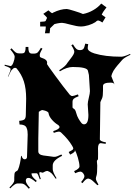

<svg xmlns="http://www.w3.org/2000/svg" viewBox="-20 -1103 770 1104"><path d="M243.2 -945.3 242.2 -950.7 241.2 -951.7Q241.2 -950.7 231 -950.7H210.9V-977.5Q240.7 -978.5 242.2 -982.4L247.1 -992.7Q250 -997.1 250 -1000.5Q250 -1003.9 229 -1023.4L258.3 -1043.5Q276.4 -1027.3 279.3 -1027.3Q282.2 -1027.3 285.2 -1030.3Q328.1 -1051.3 364.3 -1051.3Q371.1 -1051.3 407.5 -1040Q443.8 -1028.8 457 -1022.5Q487.8 -1028.3 516.1 -1044.7Q544.4 -1061 562 -1082.5L592.3 -1060.5Q572.3 -1036.1 564.9 -1018.6Q566.4 -1017.1 586.9 -1003.4L568.8 -973.6Q554.7 -983.9 543 -985.4Q536.6 -983.9 528.3 -975.6Q512.7 -965.3 489 -958Q465.3 -950.7 444.6 -950.7Q423.8 -950.7 385.5 -961.2Q347.2 -971.7 336.7 -971.7Q326.2 -971.7 309.1 -968.3L293 -964.4L268.1 -940.4V-939.5Q268.1 -930.7 265.1 -911.6H238.3Q243.2 -937.5 243.2 -945.3ZM259.3 -451.2Q259.3 -463.4 224.1 -470.2Q216.8 -470.2 203.1 -460Q200.2 -322.3 200.2 -305.2V-232.9Q200.2 -213.4 229.5 -209Q240.2 -207 256.3 -205.6Q272.5 -204.1 278.3 -202.6Q284.2 -201.2 294.7 -201.2Q305.2 -201.2 333 -214.8L337.4 -207Q283.2 -181.2 283.2 -151.9V-129.9Q283.2 -113.8 305.2 -78.1L300.3 -75.2Q283.7 -99.6 277.3 -105.5Q267.1 -115.7 253.4 -120.1Q242.2 -120.1 226.1 -109.9L209 -113.8Q206.1 -110.8 206.1 -104.7Q206.1 -98.6 214.4 -74.2L209 -71.8Q198.2 -101.6 195.3 -104.2Q192.4 -106.9 189.5 -106.9H178.2L161.1 -106Q161.1 -96.2 166.7 -87.6Q172.4 -79.1 191.4 -63L186 -56.2Q157.2 -80.1 145 -80.1Q144 -80.1 142.1 -79.6Q140.1 -79.1 139.2 -79.1L140.1 -80.1Q128.4 -77.6 128.4 -63.5Q128.4 -49.3 152.3 -22.9L145 -18.1Q128.9 -37.1 120.4 -42.5Q111.8 -47.9 102.1 -47.9H79.1Q65.9 -47.9 39.1 -20L34.2 -24.9Q62 -51.8 62 -64.9V-83Q62 -107.4 66.9 -112.8Q71.8 -118.2 77.6 -120.4Q83.5 -122.6 89.6 -144Q95.7 -165.5 98.6 -185.5L101.1 -206.1L104 -207Q109.4 -187 122.1 -187Q127 -187 131.1 -190.4Q135.3 -193.8 135.3 -200.2Q139.2 -317.4 139.2 -328.9Q139.2 -340.3 137.9 -349.9Q136.7 -359.4 132.3 -369.1Q124 -387.2 92.3 -387.2L90.3 -408.2Q115.2 -410.2 121.8 -417.7Q128.4 -425.3 128.4 -442.9L130.4 -535.2Q130.4 -593.8 117.2 -634.8Q104 -675.8 75.2 -710Q70.8 -712.9 67.4 -712.9Q64 -712.9 62 -712.4Q60.1 -711.9 58.1 -710.4Q56.2 -709 54.9 -708Q53.7 -707 51.8 -704.8Q49.8 -702.6 46.6 -700.2Q43.5 -697.8 27.3 -662.1H25.4Q41 -694.8 41 -706.1Q41 -713.9 6.3 -725.1L7.3 -731L40 -723.1Q49.3 -723.1 56.9 -743.4Q64.5 -763.7 64.5 -776.9Q64.5 -790 39.1 -818.8L46.4 -825.2Q63.5 -805.7 71.3 -800.8Q79.1 -795.9 90.3 -795.9H103Q111.8 -795.9 116.2 -797.9Q127.4 -801.8 127.4 -833H143.1Q143.1 -816.9 144.8 -812Q146.5 -807.1 147 -804.4Q147.5 -801.8 150.6 -799.8Q153.8 -797.9 154.3 -796.9Q156.2 -794.9 163.6 -794.9H178.2Q188.5 -794.9 195.6 -800.5Q202.6 -806.2 215.3 -828.1L224.1 -823.2Q208 -796.9 208.5 -785.9Q209 -774.9 211.4 -774.9Q211.9 -772.9 222.2 -769.5Q251 -760.7 251 -742.2L250 -734.9Q250 -732.4 297.9 -667Q345.7 -601.6 381.3 -558.1Q388.7 -550.8 395.8 -550.8Q402.8 -550.8 428.2 -560.1L432.1 -549.8Q409.7 -541 403.3 -534.7Q397 -528.3 397 -519V-487.8Q397 -482.9 399.4 -481.4Q404.3 -478 405.3 -477.1Q413.1 -473.1 418 -454.1Q422.9 -435.1 431.9 -419.9Q440.9 -404.8 447.8 -396.5Q454.6 -388.2 463.4 -388.2Q488.3 -388.2 488.3 -441.9L484.4 -502.9Q484.4 -515.6 490.7 -541Q497.1 -566.4 497.1 -579.1L491.2 -671.9L485.4 -696.8Q480 -717.8 398.4 -717.8Q365.2 -717.8 324.2 -692.9L320.3 -699.2Q357.4 -722.2 367.2 -741.2Q369.1 -744.6 388.2 -768.8Q407.2 -793 407.2 -805.2Q407.2 -817.4 390.1 -842.8L399.4 -848.1Q411.6 -827.6 419.7 -821.3Q427.7 -814.9 439.9 -814.9Q452.1 -814.9 458.7 -821.3Q465.3 -827.6 470.2 -852.1L487.3 -849.1Q484.4 -833.5 484.4 -826.2Q484.4 -808.1 522.5 -795.9Q584 -776.9 677.2 -776.9Q692.9 -776.9 728 -793L730 -788.1Q690.9 -770 681.2 -756.8Q679.2 -754.4 669.2 -742.9Q659.2 -731.4 655.5 -727.1Q651.9 -722.7 643.8 -712.4Q635.7 -702.1 632.3 -695.8Q621.6 -675.8 620.1 -665L639.2 -616.2Q635.3 -627.9 616.2 -627.9Q572.3 -627.9 572.3 -608.9V-583Q572.3 -549.8 567.1 -538.1Q562 -526.4 559.6 -521.7Q557.1 -517.1 557.1 -515.1L554.2 -301.8Q554.2 -290.5 589.4 -284.2L587.4 -275.9Q561 -279.8 560.1 -279.8Q543.5 -279.8 543.5 -250Q543.5 -243.7 543.9 -220.9Q544.4 -198.2 543.5 -187Q537.1 -181.6 537.1 -174.8L539.1 -150.9Q539.1 -105 535.2 -94Q531.2 -83 531.2 -75Q531.2 -66.9 546.4 -41L540 -38.1Q536.1 -41.5 530.5 -46.9Q524.9 -52.2 522.5 -54.4Q520 -56.6 516.1 -60.3Q512.2 -64 510.5 -65.2Q508.8 -66.4 505.9 -68.6Q502.9 -70.8 501 -71.8Q497.1 -74.2 492.2 -75.2H494.1Q491.2 -76.2 486.3 -76.2Q474.1 -76.2 454.1 -49.8L446.3 -56.2Q465.3 -79.1 465.3 -88.6Q465.3 -98.1 457.8 -107.2Q450.2 -116.2 441.4 -116.2Q432.6 -116.2 412.1 -106.9L406.2 -119.1Q437 -132.8 437 -146Q437 -164.6 428 -195.6Q418.9 -226.6 409.2 -243.2Q411.1 -239.3 411.1 -236.8Q411.1 -227.5 383.3 -213.9L375 -229Q385.3 -234.4 388.2 -236.1Q391.1 -237.8 394 -239.5Q397 -241.2 398.4 -242.7Q401.4 -246.6 401.4 -250.2Q401.4 -253.9 393.6 -266.6Q373 -301.3 335.4 -336.9Q327.1 -346.2 318.4 -346.2Q309.6 -346.2 289.1 -338.9L286.1 -349.1Q320.3 -359.4 322.3 -372.1V-374Q321.3 -377.9 315.4 -383.8Q296.4 -394.5 279.3 -413.8Q262.2 -433.1 259.3 -451.2Z"/></svg>

Font: Eater Caps
Style: Regular
Weight: 400
Version: Version 001.002